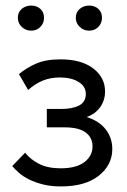

<svg xmlns="http://www.w3.org/2000/svg" viewBox="-20 -661 456 689"><path d="M199 8Q163 8 135 1Q107 -6 85.5 -16.5Q64 -27 49 -40Q34 -53 24 -65L70 -113Q90 -88 121 -72.5Q152 -57 198 -57Q253 -57 282.5 -79Q312 -101 312 -136Q312 -167 287.5 -185.5Q263 -204 212 -204H148V-270H200Q240 -270 264 -282.5Q288 -295 288 -324Q288 -351 262 -367Q236 -383 195 -383Q161 -383 133 -371.5Q105 -360 81 -338L48 -395Q74 -417 109 -432.5Q144 -448 197 -448Q272 -448 314.5 -415.5Q357 -383 357 -333Q357 -301 339.5 -276.5Q322 -252 291 -241Q336 -227 359.5 -196.5Q383 -166 383 -126Q383 -69 334.5 -30.5Q286 8 199 8ZM92 -551Q72 -551 58 -564.5Q44 -578 44 -597Q44 -617 58 -629Q72 -641 92 -641Q112 -641 125 -629Q138 -617 138 -597Q138 -578 125 -564.5Q112 -551 92 -551ZM300 -551Q280 -551 266 -564.5Q252 -578 252 -597Q252 -617 266 -629Q280 -641 300 -641Q320 -641 333 -629Q346 -617 346 -597Q346 -578 333 -564.5Q320 -551 300 -551Z"/></svg>

Font: Tilda Sans
Style: Regular
Weight: 400
Designer: ParaType Ltd
Foundry: ParaType Ltd
Version: Version 1.009